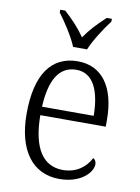

<svg xmlns="http://www.w3.org/2000/svg" viewBox="-87 -825 649 893"><g transform="rotate(10 237.5 -378.0)"><path d="M213 -606H279C297 -651 339 -715 368 -753V-766H344C305 -730 274 -698 246 -657C218 -698 187 -730 148 -766H124V-753C153 -715 195 -651 213 -606ZM256 10C359 10 410 -49 410 -86C410 -100 403 -109 395 -113C374 -71 331 -34 265 -34C173 -34 119 -108 118 -267H427V-299C427 -456 360 -544 247 -544C124 -544 54 -451 54 -263C54 -89 130 10 256 10ZM363 -307H119C125 -431 164 -504 247 -504C327 -504 362 -425 363 -307Z"/></g></svg>

Font: Noto Serif Myanmar SemiCondensed Light
Style: Regular
Weight: 300
Width: 4
Designer: Ben Mitchell and the Monotype Design Team
Foundry: Monotype Imaging Inc.
Version: Version 2.106